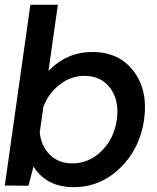

<svg xmlns="http://www.w3.org/2000/svg" viewBox="-20 -771 651 797"><path d="M363.8 -555.2Q474.6 -555.2 534.9 -475.1Q595.2 -395 578.1 -273.9Q561 -153.8 479 -74Q397 5.9 286.1 5.9Q172.4 5.9 119.1 -80.1L98.1 0L0 -1L106 -751H220.2L181.2 -476.1Q256.8 -555.2 363.8 -555.2ZM279.8 -92.8Q350.6 -92.8 402.3 -144.8Q454.1 -196.8 464.8 -273.9Q476.1 -352.1 438.5 -404.1Q400.9 -456.1 330.1 -456.1Q274.9 -456.1 228.5 -420.4Q182.1 -384.8 160.2 -328.1L145 -221.2Q150.9 -164.1 187.3 -128.4Q223.6 -92.8 279.8 -92.8Z"/></svg>

Font: Oakes Grotesk
Style: Medium Italic
Weight: 500
Designer: Samuel Oakes
Foundry: Samuel Oakes
Version: Version 1.0 | wf-rip DC20170320